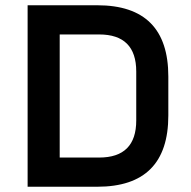

<svg xmlns="http://www.w3.org/2000/svg" viewBox="-20 -710 725 730"><path d="M85 0V-690H350Q620 -690 620 -419V-271Q620 0 350 0ZM207 -111H357Q498 -111 498 -252V-438Q498 -579 357 -579H207Z"/></svg>

Font: Oxanium SemiBold
Style: Regular
Weight: 600
Designer: Severin Meyer
Version: Version 2.000